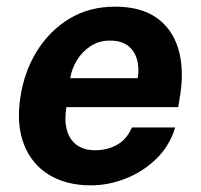

<svg xmlns="http://www.w3.org/2000/svg" viewBox="-20 -547 603 577"><path d="M253 10Q178.5 10 126.5 -22.2Q74.5 -54.5 51.8 -113.5Q29 -172.5 41 -252.5Q52 -330 90.2 -392.2Q128.5 -454.5 188.5 -490.8Q248.5 -527 325.5 -527Q403 -527 450.2 -493.8Q497.5 -460.5 515.5 -401.2Q533.5 -342 522 -264.5L515.5 -225H179.5Q173 -185.5 181 -156.2Q189 -127 210.8 -111.2Q232.5 -95.5 266 -95.5Q302 -95.5 331.2 -111.5Q360.5 -127.5 376.5 -164H506.5Q490 -109 450 -70Q410 -31 358 -10.5Q306 10 253 10ZM191 -312H394Q399 -343 391.5 -369Q384 -395 364 -410Q344 -425 310 -425Q278 -425 252.8 -408.8Q227.5 -392.5 211.5 -366.5Q195.5 -340.5 191 -312Z"/></svg>

Font: Public Sans Thin
Style: Bold Italic
Weight: 700
Italic angle: -8°
Version: Version 2.001